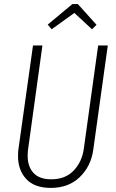

<svg xmlns="http://www.w3.org/2000/svg" viewBox="-20 -906 568 937"><path d="M435 -174Q424 -95 369.5 -42Q315 11 228 11Q148 11 108 -32.5Q68 -76 68 -144Q68 -167 70 -178L141 -684H187L117 -177Q115 -166 115 -145Q115 -93 143.5 -62Q172 -31 230 -31Q299 -31 339.5 -73.5Q380 -116 389 -180L459 -684H506ZM232 -763 213 -786 333 -886H360L451 -785L429 -763L343 -843Z"/></svg>

Font: Fira Sans Extra Condensed ExtraLight
Style: Italic
Weight: 275
Width: 3
Italic angle: -8°
Designer: Carrois Corporate & Edenspiekermann AG
Foundry: Carrois Corporate GbR & Edenspiekermann AG
Version: Version 4.203